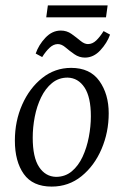

<svg xmlns="http://www.w3.org/2000/svg" viewBox="-20 -677 456 710"><path d="M171 13Q101 13 68 -33.5Q35 -80 35 -157Q35 -229 62 -290Q89 -351 136 -388.5Q183 -426 243 -426Q313 -426 347.5 -377.5Q382 -329 382 -258Q382 -188 355.5 -126Q329 -64 281.5 -25.5Q234 13 171 13ZM187 -23Q221 -23 245.5 -43.5Q270 -64 285.5 -97.5Q301 -131 308.5 -170.5Q316 -210 316 -247Q316 -318 292.5 -353.5Q269 -389 230 -390Q197 -390 172.5 -370Q148 -350 132 -317Q116 -284 108.5 -245Q101 -206 101 -168Q101 -95 124.5 -59.5Q148 -24 187 -23ZM151 -613 157 -657H378L372 -613ZM294 -464Q273 -464 255 -476.5Q237 -489 222.5 -501.5Q208 -514 194 -514Q178 -514 163.5 -500.5Q149 -487 136 -466L112 -479Q123 -511 148 -537.5Q173 -564 205 -564Q227 -564 244.5 -551.5Q262 -539 277 -526.5Q292 -514 305 -514Q322 -514 336 -527.5Q350 -541 363 -562L387 -549Q376 -518 351 -491Q326 -464 294 -464Z"/></svg>

Font: Yrsa Light
Style: Italic
Weight: 300
Italic angle: -7.10001°
Designer: Anna Giedrys (Yrsa+Rasa design), David Brezina (Yrsa art-direction, Rasa art-direction, design)
Foundry: Rosetta Type Foundry
Version: Version 2.004